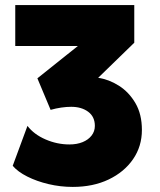

<svg xmlns="http://www.w3.org/2000/svg" viewBox="-20 -720 628 755"><path d="M266 15Q217.5 15 171 4Q124.5 -7 87.2 -25.8Q50 -44.5 30 -68L88 -225Q113.5 -191.5 159 -171.8Q204.5 -152 253 -152Q282.5 -152 305 -161.2Q327.5 -170.5 340.2 -187Q353 -203.5 353 -225Q353 -261 326.8 -280.5Q300.5 -300 260 -300Q241.5 -300 220.8 -297Q200 -294 179 -288L127 -412L286 -539H40V-700H508V-552L366 -414Q408 -408 447.5 -383Q487 -358 512.5 -314.5Q538 -271 538 -209Q538 -144.5 503.2 -94Q468.5 -43.5 407.2 -14.2Q346 15 266 15Z"/></svg>

Font: Geologica Black
Style: Regular
Weight: 900
Designer: Sindre Bremnes, Frode Helland
Foundry: Monokrom Skriftforlag AS
Version: Version 1.010;gftools[0.9.28]